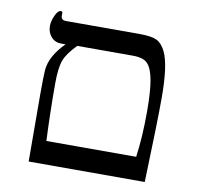

<svg xmlns="http://www.w3.org/2000/svg" viewBox="-69 -660 763 733"><g transform="rotate(10 312.0 -293.5)"><path d="M78 -524Q78 -542 88 -564.5Q98 -587 110 -587Q116 -587 116 -580V-569Q116 -553 136 -553H422Q467 -553 487.5 -543Q508 -533 522 -504Q546 -455 546 -327Q546 -234 538 0H88L87 -264Q87 -328 89 -356Q94 -410 149 -465H132Q108 -465 93 -482Q78 -499 78 -524ZM500 -266V-269Q500 -343 492 -388Q484 -431 467.5 -449Q451 -467 410 -467H194Q157 -429 147 -401Q136 -371 136 -311Q136 -197 141 -89H489Q500 -166 500 -266Z"/></g></svg>

Font: Libra Serif Modern
Style: Regular
Weight: 400
Designer: Stefan Peev, Context Ltd
Foundry: Stefan Peev, Context Ltd
Version: Version 1.000